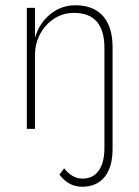

<svg xmlns="http://www.w3.org/2000/svg" viewBox="-20 -490 530 730"><path d="M292 220Q241 220 206 174L224 150Q254 189 294 189Q334 189 355.5 158.5Q377 128 377 73V-308Q377 -441 261 -441Q220 -441 186.5 -419.5Q153 -398 133 -361.5Q113 -325 113 -280V0H82V-460H113V-346Q129 -402 171 -436Q213 -470 267 -470Q335 -470 371.5 -429Q408 -388 408 -311V76Q408 145 378 182.5Q348 220 292 220Z"/></svg>

Font: Jost* Thin
Style: Regular
Weight: 200
Version: Version 3.7